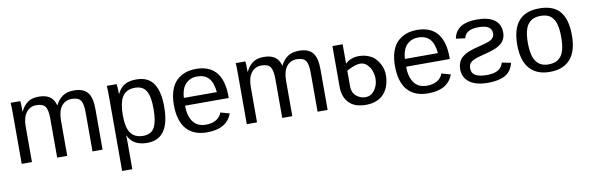

<svg xmlns="http://www.w3.org/2000/svg" viewBox="-51 -982 5010 1633"><g transform="rotate(-10 2454.5 -165.0)"><path d="M461.9 0H375V-335Q375 -412.1 354 -441.2Q333 -470.2 277.8 -470.2Q221.7 -470.2 189.5 -427.2Q157.2 -384.3 157.2 -306.2V0H68.8V-416Q68.8 -516.1 65.9 -527.8H148.9Q152.8 -516.1 152.8 -438H154.8Q179.7 -487.8 215.1 -512.9Q250.5 -538.1 309.1 -538.1Q369.6 -538.1 404.5 -513.9Q439.5 -489.7 453.1 -438H454.1Q478.5 -486.8 516.6 -512.5Q554.7 -538.1 613.8 -538.1Q694.8 -538.1 731 -494.1Q767.1 -450.2 767.1 -352.1V0H680.2V-335Q680.2 -412.1 659.2 -441.2Q638.2 -470.2 583 -470.2Q526.4 -470.2 494.1 -428Q461.9 -385.7 461.9 -306.2Z M1346.7 -267.1Q1346.7 9.8 1152.3 9.8Q1030.3 9.8 988.3 -82H985.4Q987.3 -78.1 987.3 1V208H899.4V-419.9Q899.4 -510.7 896.5 -527.8H981.4Q982.9 -524.9 984.6 -496.3Q986.3 -467.8 986.3 -442.9H988.3Q1013.2 -493.7 1051.8 -515.9Q1090.3 -538.1 1152.3 -538.1Q1206.1 -538.1 1244.1 -519Q1282.2 -500 1304.4 -463.1Q1326.7 -426.3 1336.7 -378.2Q1346.7 -330.1 1346.7 -267.1ZM1254.4 -265.1Q1254.4 -315.9 1248.5 -352.3Q1242.7 -388.7 1228.5 -416Q1214.4 -443.4 1189.7 -456.8Q1165 -470.2 1129.4 -470.2Q1104 -470.2 1084.2 -465.1Q1064.5 -460 1045.7 -445.8Q1026.9 -431.6 1014.6 -408.4Q1002.4 -385.3 994.9 -347.2Q987.3 -309.1 987.3 -257.8Q987.3 -148.4 1022.5 -101.8Q1057.6 -55.2 1128.4 -55.2Q1198.7 -55.2 1226.6 -107.2Q1254.4 -159.2 1254.4 -265.1Z M1900.4 -246.1H1522.9Q1522.9 -158.2 1559.6 -107.2Q1596.2 -56.2 1670.4 -56.2Q1725.1 -56.2 1760.3 -78.1Q1795.4 -100.1 1808.1 -137.2L1886.2 -115.2Q1838.9 9.8 1670.4 9.8Q1552.7 9.8 1491.5 -60.5Q1430.2 -130.9 1430.2 -268.1Q1430.2 -339.8 1448.5 -393.1Q1466.8 -446.3 1499.8 -477.3Q1532.7 -508.3 1574.5 -523.2Q1616.2 -538.1 1667 -538.1Q1900.4 -538.1 1900.4 -256.8ZM1524.4 -313H1809.1Q1801.8 -395.5 1766.6 -434.3Q1731.4 -473.1 1665 -473.1Q1646.5 -473.1 1628.7 -468.8Q1610.8 -464.4 1592 -453.1Q1573.2 -441.9 1559.1 -424.3Q1544.9 -406.7 1535.4 -378.2Q1525.9 -349.6 1524.4 -313Z M2405.8 0H2318.8V-335Q2318.8 -412.1 2297.9 -441.2Q2276.9 -470.2 2221.7 -470.2Q2165.5 -470.2 2133.3 -427.2Q2101.1 -384.3 2101.1 -306.2V0H2012.7V-416Q2012.7 -516.1 2009.8 -527.8H2092.8Q2096.7 -516.1 2096.7 -438H2098.6Q2123.5 -487.8 2158.9 -512.9Q2194.3 -538.1 2252.9 -538.1Q2313.5 -538.1 2348.4 -513.9Q2383.3 -489.7 2397 -438H2397.9Q2422.4 -486.8 2460.4 -512.5Q2498.5 -538.1 2557.6 -538.1Q2638.7 -538.1 2674.8 -494.1Q2710.9 -450.2 2710.9 -352.1V0H2624V-335Q2624 -412.1 2603 -441.2Q2582 -470.2 2526.9 -470.2Q2470.2 -470.2 2438 -428Q2405.8 -385.7 2405.8 -306.2Z M3158.2 -192.9Q3158.2 -225.6 3146.7 -258.3Q3135.3 -291 3109.9 -315.4Q3084.5 -339.8 3051.3 -339.8Q3033.2 -339.8 3011.5 -333.5Q2989.7 -327.1 2974.9 -320.3Q2960 -313.5 2933.6 -299.8V-163.1Q2933.6 -109.9 2968.8 -80.3Q3003.9 -50.8 3046.4 -50.8Q3096.2 -50.8 3127.2 -93.5Q3158.2 -136.2 3158.2 -192.9ZM3049.3 -404.8Q3094.2 -404.8 3130.4 -390.6Q3166.5 -376.5 3188.2 -355Q3210 -333.5 3224.6 -306.2Q3239.3 -278.8 3244.9 -254.6Q3250.5 -230.5 3250.5 -209Q3250.5 -161.6 3238 -121.8Q3225.6 -82 3200.7 -51.3Q3175.8 -20.5 3134.8 -3.2Q3093.8 14.2 3040.5 14.2Q2943.4 14.2 2894.3 -37.1Q2845.2 -88.4 2845.2 -176.8V-527.8H2933.6V-360.8Q2981.4 -404.8 3049.3 -404.8Z M3809.6 -246.1H3432.1Q3432.1 -158.2 3468.8 -107.2Q3505.4 -56.2 3579.6 -56.2Q3634.3 -56.2 3669.4 -78.1Q3704.6 -100.1 3717.3 -137.2L3795.4 -115.2Q3748 9.8 3579.6 9.8Q3461.9 9.8 3400.6 -60.5Q3339.4 -130.9 3339.4 -268.1Q3339.4 -339.8 3357.7 -393.1Q3376 -446.3 3408.9 -477.3Q3441.9 -508.3 3483.6 -523.2Q3525.4 -538.1 3576.2 -538.1Q3809.6 -538.1 3809.6 -256.8ZM3433.6 -313H3718.3Q3710.9 -395.5 3675.8 -434.3Q3640.6 -473.1 3574.2 -473.1Q3555.7 -473.1 3537.8 -468.8Q3520 -464.4 3501.2 -453.1Q3482.4 -441.9 3468.3 -424.3Q3454.1 -406.7 3444.6 -378.2Q3435.1 -349.6 3433.6 -313Z M3880.9 -146Q3880.9 -169.4 3887.2 -189.5Q3893.6 -209.5 3902.6 -223.6Q3911.6 -237.8 3928 -250.2Q3944.3 -262.7 3958 -270.3Q3971.7 -277.8 3993.7 -285.6Q4015.6 -293.5 4029.8 -297.4Q4043.9 -301.3 4066.9 -307.1Q4070.3 -308.1 4077.6 -309.6Q4150.4 -327.6 4173.8 -340.3Q4210 -359.9 4210 -397Q4210 -434.1 4181.9 -452.1Q4153.8 -470.2 4094.2 -470.2Q3985.4 -470.2 3969.2 -397L3890.1 -407.2Q3903.3 -474.1 3954.3 -505.6Q4005.4 -537.1 4094.2 -537.1Q4192.9 -537.1 4244.4 -499.3Q4295.9 -461.4 4295.9 -389.2Q4295.9 -368.2 4290.3 -350.3Q4284.7 -332.5 4276.1 -319.3Q4267.6 -306.2 4252.9 -294.7Q4238.3 -283.2 4224.9 -275.6Q4211.4 -268.1 4191.4 -260.5Q4171.4 -252.9 4156.7 -248.8Q4142.1 -244.6 4120.1 -238.8Q4111.8 -236.3 4094 -231.7Q4076.2 -227.1 4068.6 -225.1Q4061 -223.1 4046.6 -218.8Q4032.2 -214.4 4025.9 -211.7Q4019.5 -209 4008.8 -204.1Q3998 -199.2 3993.4 -195.1Q3988.8 -190.9 3982.2 -184.8Q3975.6 -178.7 3972.9 -172.1Q3970.2 -165.5 3968 -157.2Q3965.8 -148.9 3965.8 -139.2Q3965.8 -94.7 3999.8 -75.9Q4033.7 -57.1 4095.2 -57.1Q4158.2 -57.1 4193.1 -77.1Q4228 -97.2 4239.3 -139.2L4316.9 -124Q4299.3 -52.2 4244.9 -21.2Q4190.4 9.8 4095.2 9.8Q3993.2 9.8 3937 -31Q3880.9 -71.8 3880.9 -146Z M4867.2 -265.1Q4867.2 -127.4 4806.6 -58.8Q4746.1 9.8 4628.9 9.8Q4516.6 9.8 4455.8 -59.1Q4395 -127.9 4395 -265.1Q4395 -538.1 4631.8 -538.1Q4753.4 -538.1 4810.3 -470.7Q4867.2 -403.3 4867.2 -265.1ZM4774.9 -265.1Q4774.9 -325.2 4765.4 -366.2Q4755.9 -407.2 4736.8 -430.4Q4717.8 -453.6 4692.9 -463.4Q4668 -473.1 4632.8 -473.1Q4597.7 -473.1 4571.8 -462.9Q4545.9 -452.6 4526.4 -429.4Q4506.8 -406.2 4496.8 -365.2Q4486.8 -324.2 4486.8 -265.1Q4486.8 -205.6 4497.3 -163.6Q4507.8 -121.6 4527.6 -98.4Q4547.4 -75.2 4571.8 -65.2Q4596.2 -55.2 4627.9 -55.2Q4663.6 -55.2 4689.2 -64.9Q4714.8 -74.7 4734.9 -97.9Q4754.9 -121.1 4764.9 -162.8Q4774.9 -204.6 4774.9 -265.1Z"/></g></svg>

Font: Libra Sans Modern
Style: Regular
Weight: 400
Foundry: Stefan Peev, Context Ltd
Version: Version 1.000